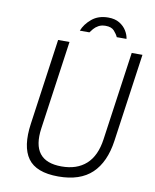

<svg xmlns="http://www.w3.org/2000/svg" viewBox="-96 -964 847 1047"><g transform="rotate(10 327.0 -440.5)"><path d="M299 10Q176.5 10 130.2 -54.5Q84 -119 102.5 -248L169.5 -723H232.5L163 -232.5Q136.5 -47 307 -47Q392 -47 443.2 -93.2Q494.5 -139.5 507.5 -232.5L577 -723H636.5L567.5 -235.5Q550.5 -114.5 485 -52.2Q419.5 10 299 10ZM418.2 -891Q363.2 -891 327.2 -860.8Q291.2 -830.5 277.3 -793.5H330.3Q336.2 -802 346.3 -814Q356.4 -826 372.4 -835Q388.5 -844 412 -844Q444 -844 459.4 -826.8Q474.8 -809.5 481.8 -793.5H535.8Q533 -815.5 519.3 -838Q505.6 -860.5 480.6 -875.8Q455.7 -891 418.2 -891Z"/></g></svg>

Font: Public Sans ExtraLight
Style: Italic
Weight: 200
Italic angle: -8°
Designer: The Public Sans project authors (U.S. Web Design System). Libre Franklin designed by Pablo Impallari and Rodrigo Fuenzal
Version: Version 1.007; ttfautohint (v1.8.1) -l 8 -r 50 -G 200 -x 14 